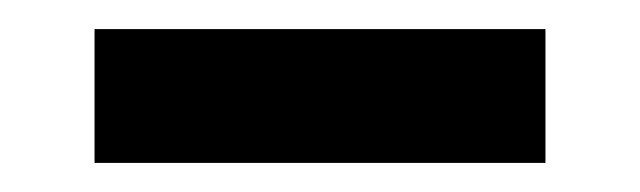

<svg xmlns="http://www.w3.org/2000/svg" viewBox="-20 -691 440 132"><path d="M45 -671H355V-579H45Z"/></svg>

Font: Mozilla Headline BETA
Style: Bold
Weight: 700
Designer: Studio DRAMA
Foundry: Studio DRAMA
Version: Version 0.100